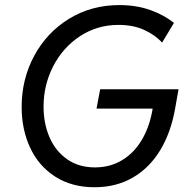

<svg xmlns="http://www.w3.org/2000/svg" viewBox="-20 -748 766 775"><path d="M67.4 -316.4Q67.4 -428.7 118.2 -522.9Q168.9 -617.2 259 -672.4Q349.1 -727.5 461.9 -727.5Q530.8 -727.5 587.2 -707.3Q643.6 -687 682.1 -655.3L634.3 -576.2Q606.9 -606.4 562.5 -627Q518.1 -647.5 458.5 -647.5Q372.6 -647.5 303.2 -602.1Q233.9 -556.6 194.8 -480.7Q155.8 -404.8 155.8 -317.4Q155.8 -250 179.7 -194.3Q203.6 -138.7 250.5 -105.5Q297.4 -72.3 363.3 -72.3Q424.8 -72.3 473.1 -101.6Q521.5 -130.9 553 -184.3Q584.5 -237.8 596.2 -309.6H369.6L384.3 -387.7H700.7L687 -310.5Q669.9 -212.9 626.5 -141.4Q583 -69.8 515.6 -31Q448.2 7.8 361.8 7.8Q270 7.8 203.4 -34.7Q136.7 -77.1 102.1 -150.9Q67.4 -224.6 67.4 -316.4Z"/></svg>

Font: Reddit Sans Chocolate
Style: Italic
Weight: 400
Italic angle: -11.25°
Designer: Stephen Hutchings
Version: Version 1.013